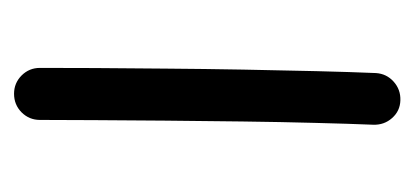

<svg xmlns="http://www.w3.org/2000/svg" viewBox="-178 -374 587 272"><g transform="rotate(90 116.0 -237.5)"><path d="M121.6 -510.7Q136.7 -510.3 146.7 -499Q156.7 -487.8 156.2 -472.2Q154.8 -438.5 153.6 -390.1Q152.3 -341.8 151.6 -286.9Q150.9 -231.9 150.4 -177.7Q149.9 -123.5 149.7 -77.1Q149.4 -30.8 149.4 0Q149.4 15.1 138.7 25.9Q127.9 36.6 112.3 36.6Q97.2 36.6 86.4 25.9Q75.7 15.1 75.7 0Q75.7 -30.8 75.9 -77.4Q76.2 -124 76.7 -178.5Q77.1 -232.9 78.1 -288.1Q79.1 -343.3 80.3 -392.1Q81.5 -440.9 83 -476.1Q84 -491.2 95.2 -501.2Q106.4 -511.2 121.6 -510.7Z"/></g></svg>

Font: Mikhak-FD Regular
Style: FD-Regular
Weight: 400
Designer: Amin Abedi
Version: Version 3.2